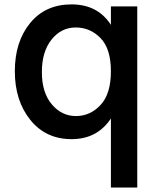

<svg xmlns="http://www.w3.org/2000/svg" viewBox="-20 -583 706 853"><path d="M472.7 -472.7V-554.7H589.8V250H472.7V-56.6Q412.1 35.2 297.9 35.2Q183.6 35.2 114.7 -50.3Q45.9 -135.7 45.9 -266.6Q45.9 -397.5 113.8 -480.5Q181.6 -563.5 297.9 -563.5Q414.1 -563.5 472.7 -472.7ZM209 -407.2Q166 -353.5 166 -262.7Q166 -171.9 210 -119.6Q253.9 -67.4 317.4 -67.4Q380.9 -67.4 426.8 -116.7Q472.7 -166 472.7 -266.1Q472.7 -366.2 426.8 -413.6Q380.9 -460.9 316.4 -460.9Q252 -460.9 209 -407.2Z"/></svg>

Font: GenEi M Gothic v2 Medium
Style: Regular
Weight: 500
Version: Version 2.0